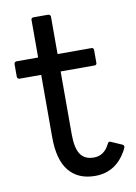

<svg xmlns="http://www.w3.org/2000/svg" viewBox="-82 -737 585 827"><g transform="rotate(-10 210.0 -323.5)"><path d="M113 -160V-433H19Q14 -433 11 -436Q8 -439 8 -443V-498Q8 -503 11 -506Q14 -509 19 -509H113V-673Q113 -683 124 -683H186Q191 -683 194.5 -680Q198 -677 198 -673V-509H346Q356 -509 356 -498V-443Q356 -433 346 -433H198V-158Q198 -98 216.5 -70.5Q235 -43 275 -43Q321 -43 344 -91Q349 -102 358 -97L406 -76Q416 -71 410 -59Q363 36 267 36Q193 36 153 -12.5Q113 -61 113 -160Z"/></g></svg>

Font: LINE Seed JP_TTF Regular
Style: Regular
Weight: 400
Designer: LINE & Fontrix & Fontworks
Version: Version 1.002